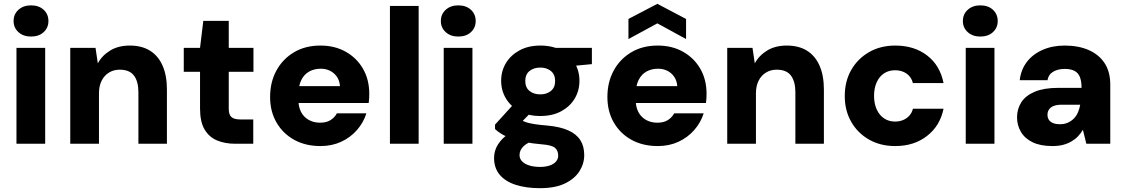

<svg xmlns="http://www.w3.org/2000/svg" viewBox="-20 -751 5879 1003"><path d="M66 0V-501H216V0ZM142 -560Q102 -560 76.5 -583Q51 -606 51 -641Q51 -677 76.5 -700Q102 -723 142 -723Q183 -723 208 -700Q233 -677 233 -641Q233 -606 208 -583Q183 -560 142 -560Z M347 0V-501H479L491 -420Q513 -461 555.5 -487Q598 -513 658 -513Q721 -513 764 -486Q807 -459 829.5 -407.5Q852 -356 852 -283V0H703V-269Q703 -325 680 -356Q657 -387 605 -387Q574 -387 549.5 -372Q525 -357 511 -329.5Q497 -302 497 -263V0Z M1210 0Q1155 0 1113.5 -17.5Q1072 -35 1048.5 -75Q1025 -115 1025 -184V-376H940V-501H1025L1042 -642H1175V-501H1304V-376H1175V-182Q1175 -152 1189 -139.5Q1203 -127 1236 -127H1303V0Z M1654 12Q1576 12 1517 -20.5Q1458 -53 1424.5 -111Q1391 -169 1391 -244Q1391 -322 1424 -382.5Q1457 -443 1516 -478Q1575 -513 1654 -513Q1729 -513 1786.5 -480.5Q1844 -448 1876.5 -391.5Q1909 -335 1909 -261Q1909 -251 1908.5 -238.5Q1908 -226 1906 -213H1497V-301H1756Q1753 -342 1725 -367Q1697 -392 1655 -392Q1622 -392 1595.5 -377.5Q1569 -363 1554 -333Q1539 -303 1539 -257V-228Q1539 -193 1552.5 -166.5Q1566 -140 1592 -125Q1618 -110 1652 -110Q1685 -110 1706.5 -123.5Q1728 -137 1740 -159H1894Q1879 -111 1845 -72Q1811 -33 1762.5 -10.5Q1714 12 1654 12Z M2017 0V-720H2167V0Z M2298 0V-501H2448V0ZM2374 -560Q2334 -560 2308.5 -583Q2283 -606 2283 -641Q2283 -677 2308.5 -700Q2334 -723 2374 -723Q2415 -723 2440 -700Q2465 -677 2465 -641Q2465 -606 2440 -583Q2415 -560 2374 -560Z M2801 232Q2728 232 2674 214.5Q2620 197 2590.5 162Q2561 127 2561 74Q2561 36 2581.5 3.5Q2602 -29 2640 -54.5Q2678 -80 2732 -98L2781 -21Q2737 -8 2715.5 12.5Q2694 33 2694 59Q2694 79 2708.5 93Q2723 107 2747 114Q2771 121 2801 121Q2829 121 2850.5 114Q2872 107 2884 93.5Q2896 80 2896 62Q2896 36 2879.5 21.5Q2863 7 2811 3Q2762 -1 2722.5 -9Q2683 -17 2652.5 -27.5Q2622 -38 2600.5 -51Q2579 -64 2566 -77V-100L2676 -221L2779 -189L2646 -54L2693 -130Q2703 -124 2713.5 -118.5Q2724 -113 2740 -109Q2756 -105 2780 -101.5Q2804 -98 2840 -95Q2906 -89 2948.5 -70Q2991 -51 3011.5 -19Q3032 13 3032 59Q3032 104 3007 143.5Q2982 183 2931 207.5Q2880 232 2801 232ZM2803 -145Q2739 -145 2693.5 -170Q2648 -195 2623 -236.5Q2598 -278 2598 -329Q2598 -380 2623 -421.5Q2648 -463 2694 -488Q2740 -513 2803 -513Q2866 -513 2912 -488Q2958 -463 2982.5 -421.5Q3007 -380 3007 -329Q3007 -278 2982.5 -236.5Q2958 -195 2912 -170Q2866 -145 2803 -145ZM2803 -258Q2836 -258 2858 -276Q2880 -294 2880 -328Q2880 -362 2858 -380Q2836 -398 2803 -398Q2768 -398 2746 -380Q2724 -362 2724 -328Q2724 -294 2746 -276Q2768 -258 2803 -258ZM2885 -398 2864 -501H3072V-416Z M3416 12Q3338 12 3279 -20.5Q3220 -53 3186.5 -111Q3153 -169 3153 -244Q3153 -322 3186 -382.5Q3219 -443 3278 -478Q3337 -513 3416 -513Q3491 -513 3548.5 -480.5Q3606 -448 3638.5 -391.5Q3671 -335 3671 -261Q3671 -251 3670.5 -238.5Q3670 -226 3668 -213H3259V-301H3518Q3515 -342 3487 -367Q3459 -392 3417 -392Q3384 -392 3357.5 -377.5Q3331 -363 3316 -333Q3301 -303 3301 -257V-228Q3301 -193 3314.5 -166.5Q3328 -140 3354 -125Q3380 -110 3414 -110Q3447 -110 3468.5 -123.5Q3490 -137 3502 -159H3656Q3641 -111 3607 -72Q3573 -33 3524.5 -10.5Q3476 12 3416 12ZM3263 -547V-652L3414 -731L3564 -652V-547L3414 -629Z M3779 0V-501H3911L3923 -420Q3945 -461 3987.5 -487Q4030 -513 4090 -513Q4153 -513 4196 -486Q4239 -459 4261.5 -407.5Q4284 -356 4284 -283V0H4135V-269Q4135 -325 4112 -356Q4089 -387 4037 -387Q4006 -387 3981.5 -372Q3957 -357 3943 -329.5Q3929 -302 3929 -263V0Z M4657 12Q4579 12 4519.5 -22Q4460 -56 4426.5 -115Q4393 -174 4393 -249Q4393 -326 4426.5 -385Q4460 -444 4519.5 -478.5Q4579 -513 4657 -513Q4756 -513 4823.5 -461Q4891 -409 4909 -317H4749Q4741 -349 4716 -366.5Q4691 -384 4656 -384Q4623 -384 4598.5 -368Q4574 -352 4560 -321.5Q4546 -291 4546 -250Q4546 -220 4554 -195Q4562 -170 4576.5 -152.5Q4591 -135 4611 -125.5Q4631 -116 4656 -116Q4679 -116 4698 -124Q4717 -132 4730.5 -147Q4744 -162 4749 -183H4909Q4891 -94 4823 -41Q4755 12 4657 12Z M5025 0V-501H5175V0ZM5101 -560Q5061 -560 5035.5 -583Q5010 -606 5010 -641Q5010 -677 5035.5 -700Q5061 -723 5101 -723Q5142 -723 5167 -700Q5192 -677 5192 -641Q5192 -606 5167 -583Q5142 -560 5101 -560Z M5478 12Q5415 12 5374 -8Q5333 -28 5313 -62.5Q5293 -97 5293 -138Q5293 -182 5315.5 -217Q5338 -252 5386 -272Q5434 -292 5508 -292H5630Q5630 -326 5621.5 -348Q5613 -370 5593.5 -380.5Q5574 -391 5542 -391Q5507 -391 5482 -376.5Q5457 -362 5452 -332H5307Q5313 -386 5343.5 -426.5Q5374 -467 5425.5 -490Q5477 -513 5542 -513Q5614 -513 5667.5 -489.5Q5721 -466 5750.5 -421Q5780 -376 5780 -309V0H5655L5637 -73Q5626 -54 5611 -38.5Q5596 -23 5576 -11.5Q5556 0 5532 6Q5508 12 5478 12ZM5516 -102Q5540 -102 5558 -110Q5576 -118 5589.5 -131.5Q5603 -145 5611 -163.5Q5619 -182 5623 -204H5526Q5501 -204 5484.5 -197.5Q5468 -191 5460 -179Q5452 -167 5452 -152Q5452 -135 5460 -124Q5468 -113 5482.5 -107.5Q5497 -102 5516 -102Z"/></svg>

Font: DM Sans 18pt Black
Style: Regular
Weight: 900
Designer: Colophon Foundry, Jonny Pinhorn
Foundry: Colophon Foundry
Version: Version 4.004;gftools[0.9.30]